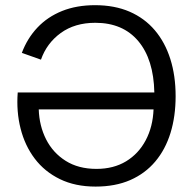

<svg xmlns="http://www.w3.org/2000/svg" viewBox="-20 -701 734 727"><path d="M561.4 -286.8Q558.8 -220.9 531.8 -170Q504.8 -119 457.4 -90.2Q409.9 -61.5 345.4 -61.5Q276.8 -61.5 228.6 -92Q180.4 -122.4 154.5 -173.5Q128.7 -224.6 126.7 -286.8ZM564.4 -350.8H47.1Q41.6 -278.4 58 -214Q74.3 -149.5 111.6 -100.3Q148.9 -51 206.8 -22.8Q264.7 5.5 342 5.5Q416.7 5.5 473.2 -19.2Q529.6 -43.9 568 -89.5Q606.3 -135 625.7 -197.9Q645 -260.7 645 -337Q645 -414.2 625 -477.4Q605.1 -540.6 566.3 -586.4Q527.5 -632.1 470.7 -656.8Q413.8 -681.4 339.8 -681.4Q270 -681.4 215.1 -659.4Q160.2 -637.3 121.8 -596.7Q83.5 -556.2 62.7 -500.8L135.1 -475.1Q157 -537.5 210.1 -576.1Q263.3 -614.7 340.9 -614.7Q445.2 -614.7 503.5 -545.5Q561.8 -476.2 564.4 -350.8Z"/></svg>

Font: Estedad VF
Style: Regular
Weight: 100
Designer: Amin Abedi
Version: Version 7.3